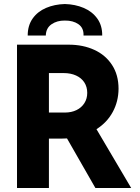

<svg xmlns="http://www.w3.org/2000/svg" viewBox="-20 -944 701 964"><path d="M65.4 -719.7H325.2Q396.5 -719.7 453.1 -693.8Q509.8 -668 542.5 -617.9Q575.2 -567.9 575.2 -498Q574.7 -434.6 546.1 -381.8Q517.6 -329.1 464.4 -295.4L638.7 0H459L316.4 -249Q295.9 -248 285.2 -248H225.6V0H65.4ZM493.2 -765.6H399.4Q400.9 -803.7 373.8 -822.5Q346.7 -841.3 305.7 -840.8Q266.1 -841.3 238.5 -822Q210.9 -802.7 210 -765.6H119.1Q119.1 -815.9 144 -851.1Q168.9 -886.2 211.4 -904.3Q253.9 -922.4 305.7 -923.8Q357.4 -922.4 400.1 -904.3Q442.9 -886.2 468.3 -851.1Q493.7 -815.9 493.2 -765.6ZM305.7 -378.9Q338.9 -378.9 364.3 -391.4Q389.6 -403.8 403.8 -426.3Q418 -448.7 418 -477.5Q418 -507.8 403.3 -530.3Q388.7 -552.7 361.8 -564.9Q335 -577.1 299.8 -577.1H225.6V-378.9Z"/></svg>

Font: Reddit Sans Fudge ExtraBold
Style: Regular
Weight: 800
Designer: Stephen Hutchings
Foundry: Reddit
Version: Version 1.011